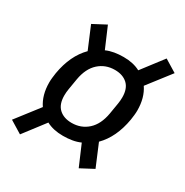

<svg xmlns="http://www.w3.org/2000/svg" viewBox="-153 -800 869 903"><g transform="rotate(30 281.5 -349.0)"><path d="M255 -117Q202 -117 165 -137L77 -22L10 -63L106 -187Q74 -234 74 -303Q74 -315 75.5 -328Q77 -341 79 -355Q97 -460 157 -520L107 -639L177 -676L225 -564Q245 -573 268.5 -577Q292 -581 318 -581Q371 -581 408 -561L496 -676L563 -635L467 -511Q499 -464 499 -395Q499 -383 497.5 -370Q496 -357 494 -343Q476 -238 416 -178L466 -59L396 -22L348 -134Q328 -125 304.5 -121Q281 -117 255 -117ZM260 -190Q311 -190 347 -222.5Q383 -255 394 -318L404 -378Q407 -396 407 -413Q407 -461 381.5 -484.5Q356 -508 313 -508Q262 -508 226 -475.5Q190 -443 179 -380L169 -320Q166 -302 166 -285Q166 -237 191.5 -213.5Q217 -190 260 -190Z"/></g></svg>

Font: IBM Plex Sans Cond Text
Style: Italic
Weight: 450
Width: 3
Italic angle: -11°
Designer: Mike Abbink, Paul van der Laan, Pieter van Rosmalen
Foundry: Bold Monday
Version: Version 1.3